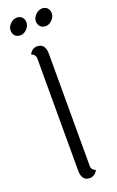

<svg xmlns="http://www.w3.org/2000/svg" viewBox="-172 -936 598 985"><g transform="rotate(-20 126.5 -443.0)"><path d="M201.5 -894Q220 -894 230.5 -883Q241 -872 241 -853.5Q241 -835 225 -818.5Q209 -802 190.5 -802Q172 -802 161 -813Q150 -824 150 -843Q150 -862 166.5 -878Q183 -894 201.5 -894ZM63.5 -894Q82 -894 92.5 -883Q103 -872 103 -853.5Q103 -835 87 -818.5Q71 -802 52.5 -802Q34 -802 23 -813Q12 -824 12 -843Q12 -862 28.5 -878Q45 -894 63.5 -894ZM156 -663V-51Q156 -29 179 -21Q163 8 136 8Q92 8 92 -49V-660Q92 -683 69 -691Q84 -720 111 -720Q156 -720 156 -663Z"/></g></svg>

Font: Laila Light
Style: Regular
Weight: 300
Designer: Hitesh Malaviya
Foundry: Indian Type Foundry
Version: Version 1.302;PS 1.0;hotconv 1.0.78;makeotf.lib2.5.61930; tt